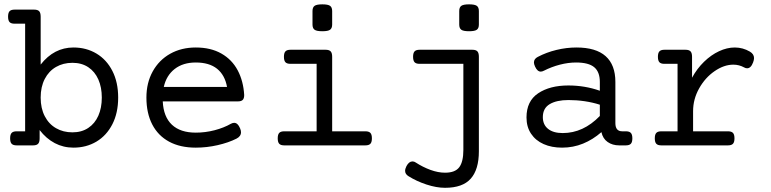

<svg xmlns="http://www.w3.org/2000/svg" viewBox="-20 -686 3638 906"><path d="M171.9 -607.4V-381.3Q234.9 -461.9 326.7 -461.9Q387.2 -461.9 435.1 -433.3Q482.9 -404.8 510.3 -351.3Q537.6 -297.9 537.6 -225.6Q537.6 -153.3 510.3 -99.9Q482.9 -46.4 435.1 -17.8Q387.2 10.7 326.7 10.7Q278.8 10.7 238.3 -10.7Q197.8 -32.2 167 -72.3V-33.2Q167 -15.1 159.9 -7.6Q152.8 0 136.2 0H58.6Q42 0 34.9 -7.6Q27.8 -15.1 27.8 -33.2Q27.8 -51.3 34.9 -58.8Q42 -66.4 58.6 -66.4H98.6V-574.2H48.8Q32.2 -574.2 25.1 -581.8Q18.1 -589.4 18.1 -607.4Q18.1 -625.5 25.1 -633.1Q32.2 -640.6 48.8 -640.6H141.1Q157.7 -640.6 164.8 -633.1Q171.9 -625.5 171.9 -607.4ZM171.9 -225.6Q171.9 -174.8 191.2 -137.7Q210.4 -100.6 244.4 -81.1Q278.3 -61.5 321.8 -61.5Q365.2 -61.5 396.5 -82.3Q427.7 -103 444.1 -140.1Q460.4 -177.2 460.4 -225.6Q460.4 -273.9 444.1 -311Q427.7 -348.1 396.5 -368.9Q365.2 -389.6 321.8 -389.6Q278.3 -389.6 244.4 -370.1Q210.4 -350.6 191.2 -313.5Q171.9 -276.4 171.9 -225.6Z M1132.3 -237.8Q1132.3 -221.2 1125.2 -214.4Q1118.2 -207.5 1101.6 -207.5H748Q751.5 -134.8 791.3 -97.4Q831.1 -60.1 903.8 -60.1Q948.7 -60.1 992.7 -71.5Q1036.6 -83 1069.8 -102.1Q1078.1 -106.4 1085 -106.4Q1102.1 -106.4 1112.8 -80.6Q1117.2 -70.3 1117.2 -62Q1117.2 -42.5 1095.7 -31.7Q1058.1 -12.7 1006.8 -1Q955.6 10.7 903.8 10.7Q830.1 10.7 777.8 -17.6Q725.6 -45.9 698.2 -99.1Q670.9 -152.3 670.9 -225.6Q670.9 -295.4 700.7 -349.1Q730.5 -402.8 783.2 -432.4Q835.9 -461.9 903.8 -461.9Q974.6 -461.9 1024.7 -433.3Q1074.7 -404.8 1101.6 -354.2Q1128.4 -303.7 1132.3 -237.8ZM752.9 -275.9H1051.3Q1041 -332 1004.2 -361.6Q967.3 -391.1 903.8 -391.1Q843.8 -391.1 804.4 -360.6Q765.1 -330.1 752.9 -275.9Z M1547.4 -418V-66.4H1704.1Q1720.7 -66.4 1727.8 -58.8Q1734.9 -51.3 1734.9 -33.2Q1734.9 -15.1 1727.8 -7.6Q1720.7 0 1704.1 0H1321.3Q1304.7 0 1297.6 -7.6Q1290.5 -15.1 1290.5 -33.2Q1290.5 -51.3 1297.6 -58.8Q1304.7 -66.4 1321.3 -66.4H1474.1V-384.8H1350.6Q1334 -384.8 1326.9 -392.3Q1319.8 -399.9 1319.8 -418Q1319.8 -436 1326.9 -443.6Q1334 -451.2 1350.6 -451.2H1516.6Q1533.2 -451.2 1540.3 -443.6Q1547.4 -436 1547.4 -418ZM1547.4 -633.8V-570.3Q1547.4 -552.7 1537.6 -545.7Q1527.8 -538.6 1501 -538.6Q1474.1 -538.6 1464.4 -545.7Q1454.6 -552.7 1454.6 -570.3V-633.8Q1454.6 -651.4 1464.4 -658.4Q1474.1 -665.5 1501 -665.5Q1527.8 -665.5 1537.6 -658.4Q1547.4 -651.4 1547.4 -633.8Z M2239.7 -418V27.8Q2239.7 113.8 2201.4 157Q2163.1 200.2 2080.1 200.2Q2039.6 200.2 1992.7 184.8Q1945.8 169.4 1907.7 145.5Q1891.6 135.7 1891.6 120.1Q1891.6 110.8 1897.9 98.1Q1909.7 75.7 1926.3 75.7Q1934.6 75.7 1941.4 80.6Q1975.1 102.5 2011.2 115.7Q2047.4 128.9 2080.1 128.9Q2127.9 128.9 2147.2 103Q2166.5 77.1 2166.5 21.5V-384.8H1960Q1943.4 -384.8 1936.3 -392.3Q1929.2 -399.9 1929.2 -418Q1929.2 -436 1936.3 -443.6Q1943.4 -451.2 1960 -451.2H2209Q2225.6 -451.2 2232.7 -443.6Q2239.7 -436 2239.7 -418ZM2239.7 -633.8V-570.3Q2239.7 -552.7 2230 -545.7Q2220.2 -538.6 2193.4 -538.6Q2166.5 -538.6 2156.7 -545.7Q2147 -552.7 2147 -570.3V-633.8Q2147 -651.4 2156.7 -658.4Q2166.5 -665.5 2193.4 -665.5Q2220.2 -665.5 2230 -658.4Q2239.7 -651.4 2239.7 -633.8Z M2883.8 -299.3V-105Q2883.8 -66.4 2916 -66.4H2933.1Q2949.7 -66.4 2956.8 -58.8Q2963.9 -51.3 2963.9 -33.2Q2963.9 -15.1 2956.8 -7.6Q2949.7 0 2933.1 0H2901.9Q2870.1 0 2847.4 -15.9Q2824.7 -31.7 2817.9 -62.5Q2777.8 -27.3 2731.2 -8.3Q2684.6 10.7 2632.3 10.7Q2583 10.7 2545.2 -6.1Q2507.3 -22.9 2485.8 -55.2Q2464.4 -87.4 2464.4 -131.8Q2464.4 -209 2519.5 -245.8Q2574.7 -282.7 2662.1 -282.7Q2739.7 -282.7 2810.5 -257.8V-299.3Q2810.5 -346.7 2783.9 -368.9Q2757.3 -391.1 2698.2 -391.1Q2661.6 -391.1 2622.1 -380.9Q2582.5 -370.6 2546.9 -352.5Q2538.6 -348.1 2531.7 -348.1Q2515.6 -348.1 2504.9 -371.6Q2499.5 -383.3 2499.5 -391.1Q2499.5 -408.2 2517.6 -417.5Q2558.6 -439 2605.7 -450.4Q2652.8 -461.9 2700.2 -461.9Q2792 -461.9 2837.9 -420.9Q2883.8 -379.9 2883.8 -299.3ZM2541.5 -133.3Q2541.5 -97.7 2566.2 -77.9Q2590.8 -58.1 2635.3 -58.1Q2732.4 -58.1 2810.5 -138.7V-191.9Q2777.3 -202.6 2739.3 -208.3Q2701.2 -213.9 2662.6 -213.9Q2606.4 -213.9 2574 -194.6Q2541.5 -175.3 2541.5 -133.3Z M3518.6 -442.4Q3538.1 -430.7 3538.1 -412.1Q3538.1 -403.3 3533.7 -391.6Q3523.4 -363.8 3505.4 -363.8Q3498 -363.8 3491.7 -367.7Q3467.8 -380.9 3440.4 -380.9Q3396.5 -380.9 3352.1 -350.3Q3307.6 -319.8 3279.1 -269Q3250.5 -218.3 3250.5 -161.1V-66.4H3415Q3431.6 -66.4 3438.7 -58.8Q3445.8 -51.3 3445.8 -33.2Q3445.8 -15.1 3438.7 -7.6Q3431.6 0 3415 0H3100.6Q3084 0 3076.9 -7.6Q3069.8 -15.1 3069.8 -33.2Q3069.8 -51.3 3076.9 -58.8Q3084 -66.4 3100.6 -66.4H3177.2V-384.8H3115.2Q3098.6 -384.8 3091.6 -392.3Q3084.5 -399.9 3084.5 -418Q3084.5 -436 3091.6 -443.6Q3098.6 -451.2 3115.2 -451.2H3214.8Q3231.4 -451.2 3238.5 -443.6Q3245.6 -436 3245.6 -418V-319.3Q3269 -362.3 3302.2 -394.5Q3335.4 -426.8 3373 -444.3Q3410.6 -461.9 3447.3 -461.9Q3485.4 -461.9 3518.6 -442.4Z"/></svg>

Font: Courier Prime
Style: Regular
Weight: 400
Designer: Alan Dague-Greene, Quote-Unquote Apps
Foundry: Quote-Unquote Apps
Version: Version 3.018